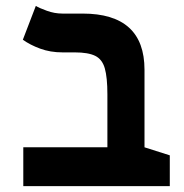

<svg xmlns="http://www.w3.org/2000/svg" viewBox="-20 -632 626 652"><path d="M556.6 -104.5V0H59.1V-131.8H344.7V-311.5Q344.7 -369.1 335.9 -399.9Q327.1 -430.7 303.2 -442.4Q279.3 -454.1 233.9 -454.1H192.4Q150.9 -454.1 116.5 -466.8Q82 -479.5 57.6 -497.1L101.6 -611.8Q112.8 -605 138.9 -595.5Q165 -585.9 191.9 -585.9H260.3Q470.7 -585.9 470.7 -395V-131.8Z"/></svg>

Font: Cascadia Code PL
Style: Bold
Weight: 700
Monospace: yes
Designer: Aaron Bell
Foundry: Saja Typeworks
Version: Version 2404.023; ttfautohint (v1.8.4)